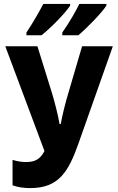

<svg xmlns="http://www.w3.org/2000/svg" viewBox="-20 -950 603 980"><path d="M298 -784V-770H380C425 -808 498 -883 523 -921V-930H385C369 -897 336 -838 298 -784ZM115 -784V-770H192C243 -811 312 -882 338 -921V-930H201C184 -897 152 -840 115 -784ZM135 10C280 10 330 -74 381 -219L556 -714H399L328 -472C314 -426 299 -366 290 -317H284C276 -364 259 -430 245 -476L171 -714H7L207 -179C183 -132 151 -123 113 -123C91 -123 70 -126 44 -134V-4C75 7 105 10 135 10Z"/></svg>

Font: Noto Sans Mono SemiCondensed ExtraBold
Style: Regular
Weight: 800
Width: 4
Designer: Monotype Design Team
Foundry: Monotype Imaging Inc.
Version: Version 2.014